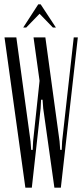

<svg xmlns="http://www.w3.org/2000/svg" viewBox="-20 -873 384 893"><path d="M257 -216 260 -176H267L269 -216L323 -699H342L263 0H233L181 -369L178 -409H171L169 -369L128 0H98L1 -699H56L122 -216L125 -176H132L134 -216L164 -497L136 -699H191ZM158 -853H169L240 -745H226L164 -809L102 -745H88Z"/></svg>

Font: Moniqa Cond Heading
Style: Regular
Weight: 400
Width: 3
Designer: Rajesh Rajput
Foundry: Rajesh Rajput
Version: Version 1.000